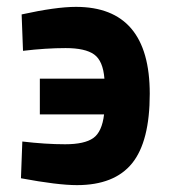

<svg xmlns="http://www.w3.org/2000/svg" viewBox="-20 -530 491 559"><path d="M201 -510Q416 -510 416 -257Q416 -118 364.5 -54.5Q313 9 204 9Q148 9 41 -11L45 -118Q113 -110 169.5 -110Q226 -110 251.5 -128Q277 -146 283 -197H96V-301H284Q280 -353 254 -371.5Q228 -390 171 -390Q114 -390 47 -382L43 -488Q143 -510 201 -510Z"/></svg>

Font: Titillium Web[RUS by Daymarius]
Style: Bold
Weight: 700
Designer: Cyrillization by Daymarius
Foundry: Cyrillization by Daymarius
Version: Version 1.002 September 11, 2018